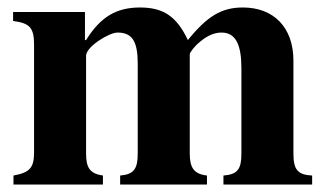

<svg xmlns="http://www.w3.org/2000/svg" viewBox="-20 -493 873 513"><path d="M814 0V-24C775 -26 764 -40 764 -83V-331C764 -420 711 -473 629 -473C572 -473 534 -450 482 -386C452 -449 417 -473 354 -473C290 -473 248 -447 210 -386H207V-461H15V-437C59 -431 71 -420 71 -373V-86C71 -45 60 -32 16 -24V0H255V-24C220 -29 210 -45 210 -83V-344C210 -368 271 -406 294 -406C333 -406 348 -383 348 -323V-83C348 -42 338 -27 301 -24V0H533V-24C498 -28 487 -45 487 -83V-348C487 -353 501 -371 514 -381C535 -399 554 -406 572 -406C610 -406 625 -373 625 -311V-83C625 -41 615 -27 577 -24V0Z"/></svg>

Font: XITS Math
Style: Bold
Weight: 700
Designer: MicroPress Inc., with final additions and corrections provided by Coen Hoffman, Elsevier (retired)
Version: Version 1.302